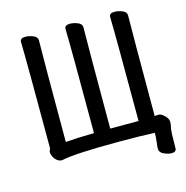

<svg xmlns="http://www.w3.org/2000/svg" viewBox="-122 -835 1059 1093"><g transform="rotate(-15 407.5 -289.0)"><path d="M756 142Q736 142 711 130.5Q686 119 686 98Q686 84 689.5 58.5Q693 33 693 5Q608 1 488 1Q220 1 143 19Q113 19 94 -16Q87 -30 87 -40Q87 -50 90.5 -55.5Q94 -61 94 -70Q94 -586 91 -692Q91 -714 122 -714Q143 -714 167.5 -704.5Q192 -695 192 -674Q190 -585 190 -76Q247 -81 358 -83Q358 -592 355 -698Q355 -720 386 -720Q407 -720 431.5 -710.5Q456 -701 456 -680Q454 -591 454 -84H621Q621 -592 618 -698Q618 -720 649 -720Q670 -720 694.5 -710.5Q719 -701 719 -680Q717 -591 717 -86Q721 -89 739 -89Q754 -89 767 -77Q794 -55 794 -34Q794 -16 789 2.5Q784 21 784 120Q784 142 756 142Z"/></g></svg>

Font: LXGW ZhenKai
Style: Regular
Weight: 400
Designer: LXGW / Fontworks Inc.
Foundry: LXGW / Fontworks Inc.
Version: Version 0.800;June 8, 2025